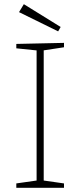

<svg xmlns="http://www.w3.org/2000/svg" viewBox="-20 -898 383 918"><path d="M286 -672 181 -656 189 -666V-27L181 -36L286 -21V0H58V-21L163 -36L155 -27V-666L164 -656L58 -667V-688L286 -693ZM258 -748 71 -840 94 -878 270 -769Z"/></svg>

Font: Bitter Thin ExtraLight
Style: Regular
Weight: 250
Version: Version 2.002